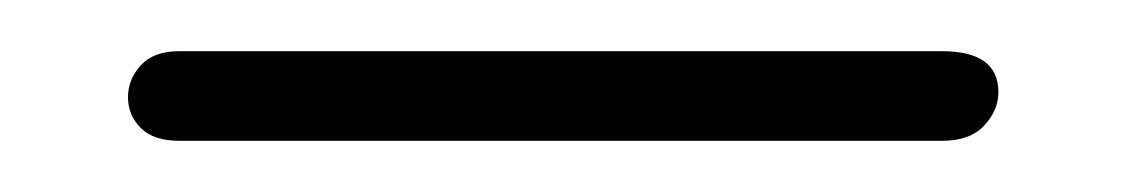

<svg xmlns="http://www.w3.org/2000/svg" viewBox="-20 15 440 75"><path d="M348 35Q370 35 370 51Q370 58 364.5 64Q359 70 348 70H50Q40 70 35 65Q30 60 30 53Q30 46 35 40.5Q40 35 50 35Z"/></svg>

Font: Dongle Light
Style: Regular
Weight: 300
Designer: Yanghee Ryu
Foundry: Yanghee Ryu
Version: Version 2.000